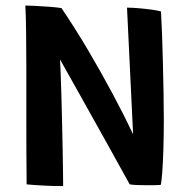

<svg xmlns="http://www.w3.org/2000/svg" viewBox="-20 -654 681 678"><path d="M203 3Q170.5 3.5 131.8 1.2Q93 -1 74 -3Q74 -10.5 73.8 -40Q73.5 -69.5 73.2 -113.8Q73 -158 73 -209.8Q73 -261.5 73 -314.5Q73 -367.5 73 -414.5Q73 -479.5 72.2 -540Q71.5 -600.5 69.5 -634.5Q81 -634.5 105.2 -633.2Q129.5 -632 155.2 -630Q181 -628 197 -625.5Q245.5 -554 291.8 -475.5Q338 -397 378.8 -320.8Q419.5 -244.5 450 -180L428.5 -627Q445.5 -627 469.2 -625Q493 -623 515 -620Q537 -617 548.5 -613.5Q550.5 -581 552.2 -534Q554 -487 555.2 -433.5Q556.5 -380 557.5 -327.5Q558.5 -275 558.5 -231Q558.5 -178.5 557 -129.5Q555.5 -80.5 553 -45.8Q550.5 -11 547.5 -1Q535.5 0 523.2 0Q511 0 499 0Q482 0 465.8 -0.5Q449.5 -1 438 -3Q430.5 -16.5 409.2 -55Q388 -93.5 358.8 -146Q329.5 -198.5 298 -254.8Q266.5 -311 238.5 -361.2Q210.5 -411.5 192 -444Q193 -429.5 194.2 -395.8Q195.5 -362 196.8 -317Q198 -272 199.2 -223.2Q200.5 -174.5 201.2 -129Q202 -83.5 202.5 -48.5Q203 -13.5 203 3Z"/></svg>

Font: Grandstander Medium
Style: Regular
Weight: 500
Designer: Tyler Finck
Foundry: Etcetera Type Co
Version: Version 1.200; ttfautohint (v1.8.3)